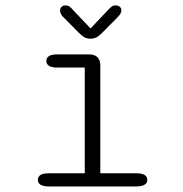

<svg xmlns="http://www.w3.org/2000/svg" viewBox="-20 -672 659 692"><path d="M156 0Q136 0 126.2 -6.2Q116.5 -12.5 116.5 -23.5Q116.5 -35.5 126.2 -41.5Q136 -47.5 156 -47.5H285.5V-428.5H186.5Q166 -428.5 156.5 -434.8Q147 -441 147 -452.5Q147 -463.5 156.5 -469.8Q166 -476 186.5 -476H300.5Q341.5 -476 341.5 -435V-47.5H470.5Q491 -47.5 501 -41.5Q511 -35.5 511 -23.5Q511 -12.5 501 -6.2Q491 0 470.5 0ZM405.5 -611.5 349.5 -555Q338.5 -543.5 328.8 -538Q319 -532.5 306 -532.5Q293.5 -532.5 283.8 -538Q274 -543.5 263 -555L207 -611.5Q196.5 -622.5 196.5 -634Q196.5 -642 201.8 -647.2Q207 -652.5 216 -652.5Q225 -652.5 230.8 -648.2Q236.5 -644 244.5 -634.5L306.5 -569.5L368 -634.5Q376 -643 382 -647.8Q388 -652.5 396.5 -652.5Q406 -652.5 411.8 -647.5Q417.5 -642.5 417.5 -635Q417.5 -624 405.5 -611.5Z"/></svg>

Font: Sono ExtraLight Monospace Light
Style: Regular
Weight: 300
Version: Version 2.112